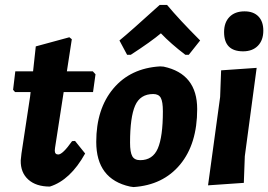

<svg xmlns="http://www.w3.org/2000/svg" viewBox="-20 -747 1087 778"><path d="M182 9Q126 9 94.5 -19.5Q63 -48 64 -97L67 -125L102 -356L104 -374H41L33 -383L42 -458H114L125 -559L261 -596L271 -588L251 -458H356L367 -446L357 -374H238L203 -148L202 -137Q202 -121 216 -121Q234 -121 272 -175L284 -176L325 -125Q265 -17 182 9Z M495 -525 464 -583Q507 -618 627 -727H657Q706 -668 791 -583L745 -525H731Q672 -570 632 -612Q593 -579 510 -525ZM629 -478 643 -477Q779 -448 779 -305Q779 -164 710 -80.5Q641 3 521 11L507 9Q370 -21 370 -172Q370 -306 439.5 -388.5Q509 -471 629 -478ZM601 -366Q548 -366 527.5 -319Q507 -272 507 -169Q507 -130 516 -114Q525 -98 548 -98Q599 -98 619.5 -145.5Q640 -193 640 -296Q640 -335 631.5 -350.5Q623 -366 601 -366Z M971 -701Q1007 -701 1027 -680.5Q1047 -660 1047 -623Q1047 -584 1025 -561.5Q1003 -539 965 -539Q888 -539 888 -617Q888 -656 910 -678.5Q932 -701 971 -701ZM1020 -472 972 -114 968 -6 823 4 872 -354 876 -462Z"/></svg>

Font: Alegreya Sans ExtraBold
Style: Italic
Weight: 800
Italic angle: -7°
Designer: Juan Pablo del Peral
Foundry: Huerta Tipografica
Version: Version 2.007